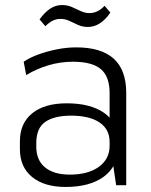

<svg xmlns="http://www.w3.org/2000/svg" viewBox="-20 -735 601 762"><path d="M415 -174V-366Q415 -431 380.5 -460.5Q346 -490 269 -490Q220 -490 172.5 -476Q125 -462 84 -437L74 -490Q99 -507 134 -519.5Q169 -532 207.5 -539.5Q246 -547 282 -547Q382 -547 431.5 -502Q481 -457 481 -366V0H441ZM240 7Q156 7 107.5 -32.5Q59 -72 59 -143V-174Q59 -246 108 -285.5Q157 -325 245 -325Q338 -325 392.5 -287.5Q447 -250 447 -179V-146Q447 -74 391.5 -33.5Q336 7 240 7ZM257 -42Q330 -42 372.5 -73Q415 -104 415 -156V-172Q415 -222 375 -249Q335 -276 262 -276Q196 -276 160 -251.5Q124 -227 124 -167V-153Q124 -99 159 -70.5Q194 -42 257 -42ZM137 -658Q157 -686 179 -700.5Q201 -715 226 -715Q248 -715 265.5 -707Q283 -699 300.5 -691Q318 -683 335 -683Q351 -683 366 -690Q381 -697 395 -712L418 -685Q399 -657 376.5 -642.5Q354 -628 329 -628Q308 -628 290 -636Q272 -644 255.5 -652Q239 -660 220 -660Q204 -660 189.5 -653Q175 -646 160 -631Z"/></svg>

Font: Pathway Extreme 8pt Thin 12pt ExtraLight
Style: Regular
Weight: 250
Version: Version 1.001;gftools[0.9.26]